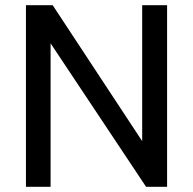

<svg xmlns="http://www.w3.org/2000/svg" viewBox="-20 -720 744 740"><path d="M624 0H543L175 -553V0H80V-700H183L528 -176V-700H624Z"/></svg>

Font: Cabin
Style: Regular
Weight: 400
Designer: Pablo Impallari
Foundry: Pablo Impallari
Version: Version 1.007